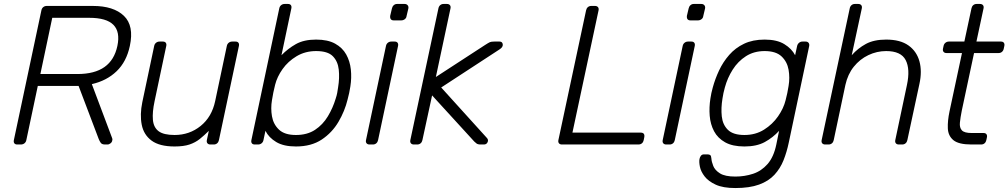

<svg xmlns="http://www.w3.org/2000/svg" viewBox="-20 -730 5095 970"><path d="M67 0Q57 0 52.5 -6Q48 -12 50 -22L189 -677Q191 -688 198.5 -694Q206 -700 216 -700H449Q554 -700 606 -650Q658 -600 636 -498Q619 -418 569 -370Q519 -322 444 -305L547 -31Q548 -28 548 -25.5Q548 -23 547 -20Q546 -12 538.5 -6Q531 0 523 0H511Q495 0 489 -8.5Q483 -17 479 -27L377 -296H171L113 -22Q111 -12 103.5 -6Q96 0 85 0ZM184 -356H371Q458 -356 508 -391.5Q558 -427 573 -498Q588 -569 553 -604.5Q518 -640 431 -640H244Z M862 10Q786 10 746 -19.5Q706 -49 696 -100Q686 -151 699 -214L759 -498Q761 -508 768.5 -514Q776 -520 786 -520H803Q813 -520 817.5 -514Q822 -508 820 -498L761 -219Q749 -163 752.5 -124.5Q756 -86 781.5 -67Q807 -48 862 -48Q937 -48 993.5 -93.5Q1050 -139 1067 -219L1126 -498Q1128 -508 1135.5 -514Q1143 -520 1153 -520H1170Q1180 -520 1184.5 -514Q1189 -508 1187 -498L1086 -22Q1084 -12 1077 -6Q1070 0 1060 0H1043Q1033 0 1028 -6Q1023 -12 1025 -22L1035 -69Q1012 -46 989.5 -28Q967 -10 937.5 0Q908 10 862 10Z M1475 10Q1413 10 1375.5 -12.5Q1338 -35 1321 -69L1311 -22Q1309 -12 1301.5 -6Q1294 0 1284 0H1267Q1257 0 1252.5 -6Q1248 -12 1250 -22L1391 -688Q1393 -698 1400.5 -704Q1408 -710 1418 -710H1435Q1445 -710 1449.5 -704Q1454 -698 1452 -688L1402 -451Q1434 -484 1474.5 -507Q1515 -530 1577 -530Q1636 -530 1673 -509.5Q1710 -489 1729 -455Q1748 -421 1752.5 -379Q1757 -337 1750 -293Q1748 -278 1744 -260Q1740 -242 1736 -227Q1722 -169 1690 -114.5Q1658 -60 1605.5 -25Q1553 10 1475 10ZM1475 -48Q1532 -48 1571.5 -74Q1611 -100 1636.5 -142.5Q1662 -185 1676 -232Q1681 -247 1683.5 -260Q1686 -273 1688 -288Q1696 -336 1691.5 -378Q1687 -420 1661.5 -446Q1636 -472 1577 -472Q1522 -472 1478.5 -446Q1435 -420 1407.5 -381Q1380 -342 1370 -302Q1366 -287 1361 -263Q1356 -239 1354 -224Q1347 -183 1354 -142.5Q1361 -102 1389.5 -75Q1418 -48 1475 -48Z M1847 0Q1837 0 1832 -6Q1827 -12 1829 -22L1930 -498Q1932 -508 1939.5 -514Q1947 -520 1957 -520H1974Q1984 -520 1988.5 -514Q1993 -508 1991 -498L1890 -22Q1888 -12 1881 -6Q1874 0 1864 0ZM1969 -627Q1959 -627 1954.5 -633Q1950 -639 1951 -649L1960 -687Q1962 -697 1969 -703.5Q1976 -710 1986 -710H2024Q2034 -710 2039.5 -703.5Q2045 -697 2043 -687L2034 -649Q2033 -639 2025 -633Q2017 -627 2007 -627Z M2071 0Q2061 0 2056 -6Q2051 -12 2053 -22L2195 -688Q2197 -698 2204 -704Q2211 -710 2221 -710H2238Q2248 -710 2253 -704Q2258 -698 2256 -688L2182 -341L2431 -503Q2448 -514 2455 -517Q2462 -520 2477 -520H2504Q2518 -520 2520 -506Q2522 -492 2503 -480L2209 -288L2439 -34Q2449 -24 2443.5 -12Q2438 0 2425 0H2409Q2393 0 2387 -5.5Q2381 -11 2376 -15L2163 -248L2114 -22Q2112 -12 2105 -6Q2098 0 2088 0Z M2819 0Q2809 0 2804 -6Q2799 -12 2801 -22L2941 -678Q2943 -688 2950 -694Q2957 -700 2967 -700H2986Q2996 -700 3001 -694Q3006 -688 3004 -678L2872 -60H3217Q3228 -60 3232.5 -54Q3237 -48 3235 -37L3232 -22Q3230 -12 3223 -6Q3216 0 3205 0Z M3346 0Q3336 0 3331 -6Q3326 -12 3328 -22L3429 -498Q3431 -508 3438.5 -514Q3446 -520 3456 -520H3473Q3483 -520 3487.5 -514Q3492 -508 3490 -498L3389 -22Q3387 -12 3380 -6Q3373 0 3363 0ZM3468 -627Q3458 -627 3453.5 -633Q3449 -639 3450 -649L3459 -687Q3461 -697 3468 -703.5Q3475 -710 3485 -710H3523Q3533 -710 3538.5 -703.5Q3544 -697 3542 -687L3533 -649Q3532 -639 3524 -633Q3516 -627 3506 -627Z M3695 220Q3633 220 3596 203Q3559 186 3540 161.5Q3521 137 3516 112.5Q3511 88 3514 73Q3516 63 3521.5 56.5Q3527 50 3536 50H3555Q3563 50 3568 53.5Q3573 57 3574 71Q3575 87 3583.5 108.5Q3592 130 3617.5 146Q3643 162 3695 162Q3742 162 3784.5 148Q3827 134 3858 98.5Q3889 63 3902 0L3916 -69Q3885 -35 3844 -12.5Q3803 10 3741 10Q3681 10 3643.5 -11Q3606 -32 3587.5 -67Q3569 -102 3565.5 -145Q3562 -188 3569 -232Q3571 -247 3574 -260Q3577 -273 3581 -288Q3593 -332 3613 -374.5Q3633 -417 3664 -452.5Q3695 -488 3739 -509Q3783 -530 3843 -530Q3905 -530 3942.5 -507Q3980 -484 3997 -451L4007 -497Q4009 -507 4016.5 -513.5Q4024 -520 4034 -520H4050Q4060 -520 4065 -513.5Q4070 -507 4068 -497L3965 -10Q3955 38 3938.5 79.5Q3922 121 3892.5 153Q3863 185 3815 202.5Q3767 220 3695 220ZM3741 -48Q3797 -48 3840 -75Q3883 -102 3911 -142.5Q3939 -183 3949 -224Q3953 -239 3957.5 -260Q3962 -281 3964 -296Q3971 -337 3964 -377.5Q3957 -418 3928.5 -445Q3900 -472 3843 -472Q3789 -472 3748.5 -446Q3708 -420 3681.5 -378Q3655 -336 3642 -288Q3638 -273 3635 -260Q3632 -247 3630 -232Q3622 -184 3626.5 -142Q3631 -100 3657.5 -74Q3684 -48 3741 -48Z M4149 0Q4139 0 4134 -6Q4129 -12 4131 -22L4273 -688Q4275 -698 4282 -704Q4289 -710 4299 -710H4316Q4326 -710 4331 -704Q4336 -698 4334 -688L4283 -451Q4314 -486 4354.5 -508Q4395 -530 4457 -530Q4528 -530 4569.5 -500.5Q4611 -471 4625 -420.5Q4639 -370 4625 -306L4564 -22Q4562 -12 4555 -6Q4548 0 4538 0H4521Q4511 0 4506 -6Q4501 -12 4503 -22L4562 -301Q4579 -381 4555.5 -426.5Q4532 -472 4457 -472Q4410 -472 4367 -451.5Q4324 -431 4293.5 -393Q4263 -355 4251 -301L4192 -22Q4190 -12 4183 -6Q4176 0 4166 0Z M4888 0Q4823 0 4796.5 -22Q4770 -44 4768.5 -82Q4767 -120 4777 -167L4840 -462H4762Q4752 -462 4747 -468Q4742 -474 4744 -484L4747 -498Q4749 -508 4756.5 -514Q4764 -520 4774 -520H4852L4888 -688Q4890 -698 4897 -704Q4904 -710 4914 -710H4931Q4941 -710 4946 -704Q4951 -698 4949 -688L4913 -520H5037Q5047 -520 5051.5 -514Q5056 -508 5054 -498L5051 -484Q5049 -474 5042 -468Q5035 -462 5025 -462H4901L4839 -171Q4832 -136 4829.5 -110.5Q4827 -85 4839.5 -71.5Q4852 -58 4889 -58H4949Q4959 -58 4963.5 -52Q4968 -46 4966 -36L4963 -22Q4961 -12 4954 -6Q4947 0 4937 0Z"/></svg>

Font: Rubik Light
Style: Italic
Weight: 300
Italic angle: -12°
Designer: Hubert and Fischer
Foundry: Hubert and Fischer
Version: Version 2.300;gftools[0.9.30]